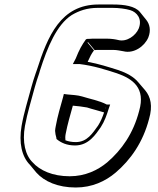

<svg xmlns="http://www.w3.org/2000/svg" viewBox="-20 -706 702 854"><path d="M304 -236C325 -234 346 -232 367 -228C391 -220 418 -214 443 -206C436 -185 427 -164 416 -147C392 -114 368 -74 317 -74C299 -74 284 -77 271 -82C270 -90 270 -100 272 -110C280 -153 293 -196 304 -236ZM370 -431C379 -451 386 -466 398 -482L369 -517C370 -517 370 -517 371 -518H372L401 -483C407 -484 413 -484 418 -484H483C500 -484 516 -480 529 -478C576 -466 624 -501 640 -540C652 -571 646 -598 631 -617L602 -653C580 -679 533 -686 483 -686H418C250 -686 192 -545 144 -395L139 -381C132 -360 125 -339 120 -320C104 -259 87 -208 76 -146C63 -71 77 -9 113 27L142 62C177 101 237 128 317 128C390 128 449 100 494 62C561 5 616 -73 643 -177C660 -235 650 -275 626 -304L596 -339C575 -365 542 -382 507 -394C462 -408 420 -422 370 -431ZM449 -224 447 -227C448 -226 449 -226 450 -226C450 -225 449 -225 449 -224ZM250 -94C249 -95 248 -95 247 -96C247 -97 247 -97 246 -98ZM314 -59C375 -59 406 -109 428 -140C445 -166 455 -195 464 -224L470 -241H455C421 -259 379 -266 345 -277C325 -283 300 -284 279 -286L264 -288L260 -272C249 -232 236 -190 228 -145C227 -138 225 -131 225 -124L227 -108C228 -103 230 -96 231 -92V-88C251 -71 277 -59 314 -59ZM304 -421H335C398 -413 447 -397 500 -380C572 -355 628 -314 599 -213C573 -112 521 -39 457 16C415 51 359 78 290 78C214 78 157 52 125 16C93 -15 78 -74 91 -146C102 -206 119 -258 135 -319C140 -338 147 -358 154 -379L158 -393C191 -496 232 -596 299 -639C331 -658 367 -671 415 -671H480C508 -671 539 -667 559 -661C589 -652 614 -622 597 -579C584 -548 544 -518 506 -528C494 -531 475 -534 456 -534H391C386 -534 378 -533 374 -533H368L367 -532H363C344 -506 332 -484 317 -446Z"/></svg>

Font: Blanket
Style: PosterObl
Weight: 900
Foundry: Cannot Into Space Fonts
Version: Version 0.9